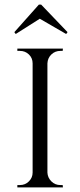

<svg xmlns="http://www.w3.org/2000/svg" viewBox="-20 -810 346 830"><path d="M185 -600V0H121V-600ZM124 -64V0H55V-10Q55 -10 60.5 -10Q66 -10 66 -10Q89 -10 105 -26Q121 -42 121 -64ZM183 -64H185Q186 -42 202 -26Q218 -10 241 -10Q241 -10 246 -10Q251 -10 251 -10L252 0H183ZM183 -536V-600H252L251 -590Q251 -590 246 -590Q241 -590 241 -590Q218 -590 202 -574.5Q186 -559 185 -536ZM124 -536H121Q121 -559 105 -574.5Q89 -590 66 -590Q66 -590 60.5 -590Q55 -590 55 -590V-600H124ZM42 -671 48 -663 152 -729 266 -663 272 -671 158 -790H148Z"/></svg>

Font: Cinzel
Style: Regular
Weight: 400
Designer: Natanael Gama
Version: Version 2.000